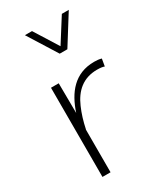

<svg xmlns="http://www.w3.org/2000/svg" viewBox="-194 -841 773 914"><g transform="rotate(-30 193.0 -384.5)"><path d="M87.4 0H131.8V-235.4L132.3 -234.9C140.6 -275.4 151.9 -312 166.5 -345.2C195.3 -411.6 242.7 -455.1 320.3 -455.1C338.4 -455.1 351.6 -453.1 359.9 -449.7L366.7 -489.7C355 -493.2 341.8 -494.6 326.7 -494.6C219.2 -494.6 162.6 -421.4 131.3 -326.2L129.9 -490.2H87.4ZM204.6 -609.9H246.6L346.2 -769H308.1L225.6 -638.7L144 -769H105Z"/></g></svg>

Font: Estedad ExtraLight
Style: Regular
Weight: 200
Designer: Amin Abedi
Version: Version 7.3